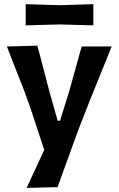

<svg xmlns="http://www.w3.org/2000/svg" viewBox="-20 -726 582 942"><path d="M110.5 196Q132 150.5 153.8 103Q175.5 55.5 197 9.5Q180.5 -40.5 164 -91Q147.5 -141.5 131.5 -189L99.5 -279Q78 -333 56.2 -389Q34.5 -445 14 -498L163.5 -502Q178.5 -444.5 193 -389.5Q207.5 -334.5 222.5 -276.5L263 -133.5H274.5L319 -276.5Q335 -333 350 -387.5Q365 -442 380.5 -498H528Q511.5 -457.5 496.5 -420.2Q481.5 -383 463.2 -338Q445 -293 419.5 -230L365 -90.5Q330 5.5 306 71.5Q282 137.5 262.5 192ZM106 -601.5V-705.5Q143 -704.5 185.5 -703.2Q228 -702 272 -700.5Q316.5 -702 358.8 -703.2Q401 -704.5 438 -705.5V-601.5Q400.5 -602.5 358.5 -603.8Q316.5 -605 272 -606Q228 -605 185.8 -603.8Q143.5 -602.5 106 -601.5Z"/></svg>

Font: Commissioner Loud SemiBold
Style: Regular
Weight: 600
Designer: Kostas Bartsokas
Foundry: Kostas Bartsokas
Version: Version 1.000; ttfautohint (v1.8.3)